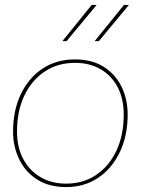

<svg xmlns="http://www.w3.org/2000/svg" viewBox="-20 -750 571 779"><path d="M248 9Q179 9 131 -21.5Q83 -52 58 -103.5Q33 -155 33 -216Q33 -302 64.5 -368Q96 -434 152.5 -471.5Q209 -509 284 -509Q354 -509 401.5 -478.5Q449 -448 473.5 -397.5Q498 -347 498 -285Q498 -200 466.5 -133.5Q435 -67 379 -29Q323 9 248 9ZM248 -5Q318 -5 370.5 -40.5Q423 -76 452.5 -139Q482 -202 482 -285Q482 -349 457.5 -396Q433 -443 388.5 -469Q344 -495 284 -495Q214 -495 161 -459.5Q108 -424 78.5 -361.5Q49 -299 49 -216Q49 -153 74 -105.5Q99 -58 144 -31.5Q189 -5 248 -5ZM364 -583 483 -730H503L381 -583ZM233 -583 352 -730H372L250 -583Z"/></svg>

Font: Prodigy Sans Thin
Style: Italic
Weight: 100
Italic angle: -13°
Designer: Wei Huang
Foundry: Wei Huang
Version: Version 1.003; ttfautohint (v1.8.3)